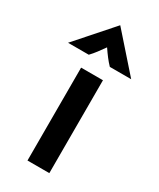

<svg xmlns="http://www.w3.org/2000/svg" viewBox="-202 -691 617 746"><g transform="rotate(30 106.5 -317.5)"><path d="M-35.4 -475H57.6C75 -493.1 87.5 -511.1 104.9 -535.4C121.5 -511.1 134.7 -493.1 152.1 -475H247.9L106.2 -635.4ZM56.9 0H154.9V-416.7H56.9Z"/></g></svg>

Font: Afacad Medium
Style: Regular
Weight: 500
Designer: Kristian Moeller
Foundry: Dicotype
Version: Version 1.000